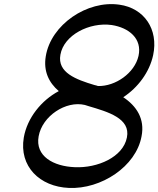

<svg xmlns="http://www.w3.org/2000/svg" viewBox="-20 -873 779 944"><path d="M676 -203C693 -289 651 -352 586 -395C658 -442 715 -518 733 -602C760 -729 689 -833 567 -850C409 -873 230 -752 205 -596C193 -523 220 -467 269 -425C184 -380 114 -294 97 -197C73 -55 175 45 319 51C477 58 649 -54 676 -203ZM277 -604C294 -701 420 -765 529 -750C614 -737 680 -683 661 -598C642 -514 548 -448 462 -450C456 -452 450 -454 444 -455C354 -482 261 -516 277 -604ZM348 -51C243 -55 152 -105 170 -203C188 -303 304 -379 397 -357C403 -355 409 -353 416 -351C511 -323 623 -291 604 -197C585 -100 459 -46 348 -51Z"/></svg>

Font: Nupuram Medium Oblique
Style: Regular
Weight: 500
Designer: Santhosh Thottingal (santhosh.thottingal@gmail.com)
Foundry: SMC
Version: Version 1.000